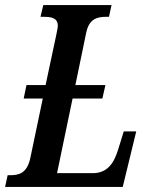

<svg xmlns="http://www.w3.org/2000/svg" viewBox="-38 -734 579 754"><path d="M497 -218H448L427 -150C409 -89 381 -54 326 -54H186L247 -347H364L376 -400H258L300 -603C311 -660 343 -668 379 -668H390L400 -714H132L121 -668H132C166 -668 189 -663 189 -632C189 -625 186 -614 183 -597L141 -400H66L55 -347H130L81 -113C68 -54 37 -46 3 -46H-8L-18 0H444Z"/></svg>

Font: Noto Serif Condensed Semi
Style: Italic
Weight: 600
Width: 3
Italic angle: -12°
Designer: Monotype Design Team
Foundry: Monotype Imaging Inc.
Version: Version 1.901